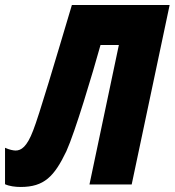

<svg xmlns="http://www.w3.org/2000/svg" viewBox="-59 -734 695 764"><path d="M23 10C117 10 157 -32 205 -132C240 -209 309 -440 341 -555H414L297 0H465L616 -714H227C162 -496 96 -273 73 -215C48 -149 25 -135 3 -135C-5 -135 -22 -138 -39 -146V-1C-22 7 2 10 23 10Z"/></svg>

Font: Noto Sans UI Condensed Black
Style: Italic
Weight: 900
Width: 3
Italic angle: -192°
Designer: Monotype Design Team
Foundry: Monotype Imaging Inc.
Version: Version 1.901